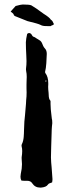

<svg xmlns="http://www.w3.org/2000/svg" viewBox="-20 -850 344 870"><path d="M188 -485.8 186.5 -484.4 185.5 -482.4 186.5 -481 188.5 -480 190.9 -483.4ZM185.5 -519Q198.7 -502 198.7 -473.1V-465.8Q198.2 -461.9 198.2 -457.5Q198.2 -445.8 200.2 -428.7L201.2 -411.1Q202.1 -400.9 207.5 -395Q209 -393.6 209 -390.6V-378.9Q209 -357.4 213.9 -320.3L214.8 -312.5L216.3 -305.2Q216.8 -299.3 216.8 -294.9V-290.5L215.3 -276.9L214.4 -263.2L213.9 -246.6L213.4 -230.5L211.9 -183.1L210.9 -136.2L211.9 -114.3L213.9 -91.8L217.8 -38.1L217.3 -31.2L216.3 -23.9Q214.4 -22.5 211.4 -21.5L206.1 -20Q199.7 -18.1 196.8 -13.2Q189.5 -2 166 0H161.6Q138.7 0 126 -19.5Q119.1 -30.8 103 -30.8H89.4L77.1 -31.7Q72.8 -39.1 72.8 -49.3Q72.8 -55.2 74.2 -62.5Q79.6 -85.9 79.6 -106Q79.6 -114.7 78.6 -123Q78.1 -127.9 78.1 -132.3V-137.2Q80.6 -153.3 80.6 -165.5Q80.6 -177.7 78.1 -186Q77.6 -188 77.6 -190.4Q77.6 -194.3 79.6 -197.8Q85.9 -210.9 87.4 -229.5L88.4 -245.6L88.9 -262.2Q89.8 -303.2 93.3 -327.6Q95.7 -349.1 97.7 -379.4L98.6 -396.5L100.1 -413.1Q100.6 -423.3 100.6 -431.6Q100.6 -440.4 100.1 -447.3V-467.3L100.6 -487.3Q101.1 -494.6 101.1 -501.5Q101.1 -516.6 98.6 -527.3Q97.7 -531.2 97.7 -535.6Q97.7 -538.6 98.1 -541.5Q100.1 -554.7 100.1 -573.2Q100.1 -585.4 99.1 -600.1L97.7 -629.4Q97.2 -646.5 97.2 -658.7Q97.7 -666.5 99.1 -676.3L102.5 -693.4Q103 -698.2 108.4 -699.7Q110.4 -700.2 112.3 -700.2Q115.2 -700.2 117.7 -698.7L121.6 -695.8L126.5 -688Q129.4 -683.6 131.8 -683.6Q137.7 -682.1 145 -676.3Q150.4 -672.4 159.2 -667.5Q166.5 -663.6 170.9 -653.3L175.8 -641.6Q179.2 -634.8 183.1 -630.9Q191.9 -622.1 191.9 -606.4V-605L189.9 -564Q188.5 -541 184.1 -523.4ZM219.2 -736.3Q216.8 -736.3 208.5 -731.4L187 -731.9Q172.9 -731.9 163.3 -737.3Q153.8 -742.7 104.5 -754.4Q59.1 -772.5 48.3 -776.9Q42.5 -780.3 42.5 -782.2Q42.5 -786.1 37.8 -790Q33.2 -793.9 28.3 -797.4L33.7 -803.7Q47.4 -819.8 50.8 -822.8Q75.2 -829.6 83 -829.6Q113.8 -829.6 122.1 -825.7Q138.2 -816.9 177.7 -787.6Q204.6 -771 210.4 -760.7Q217.8 -756.8 221.7 -745.6L223.1 -744.6Q223.6 -743.2 223.6 -740.2Q222.7 -736.8 219.2 -736.3Z"/></svg>

Font: Kurland
Style: Regular
Weight: 400
Designer: GGBot
Version: 0.22